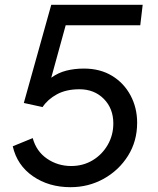

<svg xmlns="http://www.w3.org/2000/svg" viewBox="-20 -766 655 798"><path d="M273 12Q183 12 117 -33.5Q51 -79 33 -158L116 -192Q131 -137 175.5 -106.5Q220 -76 276 -76Q325 -76 364.5 -99.5Q404 -123 427.5 -163.5Q451 -204 451 -253Q451 -315 411.5 -355Q372 -395 310 -395Q255 -395 216.5 -374Q178 -353 157 -321L79 -338L193 -746H573L563 -661H253L193 -443Q222 -464 256 -472.5Q290 -481 329 -481Q396 -481 445.5 -451Q495 -421 522.5 -369.5Q550 -318 550 -256Q550 -179 512 -118.5Q474 -58 411 -23Q348 12 273 12Z"/></svg>

Font: Plus Jakarta Sans Medium
Style: Italic
Weight: 500
Italic angle: -8°
Designer: Gumpita Rahayu
Foundry: Tokotype
Version: Version 2.071; ttfautohint (v1.8.4.7-5d5b);gftools[0.9.29]